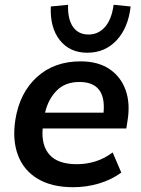

<svg xmlns="http://www.w3.org/2000/svg" viewBox="-20 -771 588 801"><path d="M285 10Q196 10 137.5 -25Q79 -60 55 -123.5Q31 -187 44 -271Q62 -384 134 -449.5Q206 -515 316 -515Q389 -515 436.5 -483Q484 -451 504 -395.5Q524 -340 512 -267L507 -235H158Q152 -164 187 -125Q222 -86 301 -86Q340 -86 377.5 -97.5Q415 -109 450 -135L486 -51Q445 -21 393 -5.5Q341 10 285 10ZM311 -429Q252 -429 216.5 -393Q181 -357 168 -301H412Q424 -429 311 -429ZM344 -551Q271 -551 229.5 -603.5Q188 -656 192 -744L264 -751Q262 -691 284.5 -659Q307 -627 349 -627Q391 -627 418.5 -659Q446 -691 454 -751L525 -744Q515 -655 466.5 -603Q418 -551 344 -551Z"/></svg>

Font: Mulish
Style: Bold Italic
Weight: 700
Italic angle: -9°
Designer: Vernon Adams
Foundry: Vernon Adams
Version: Version 3.603; ttfautohint (v1.8.3)